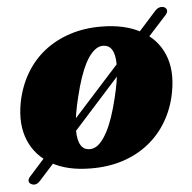

<svg xmlns="http://www.w3.org/2000/svg" viewBox="-46 -579 680 679"><g transform="rotate(-5 294.0 -239.5)"><path d="M38 50.5Q30 46.5 29.8 39Q29.5 31.5 37 23.5L172.5 -127.5L186.5 -135L416.5 -389.5L423.5 -404.5L529 -522Q536.5 -530 545 -532.2Q553.5 -534.5 561.5 -531Q569.5 -526.5 570.2 -519.5Q571 -512.5 564.5 -504.5L437 -364.5L425 -359L202.5 -112L194 -95.5L70.5 41.5Q62.5 50.5 54.2 52.8Q46 55 38 50.5ZM334 -482.5Q417 -482 473.2 -451Q529.5 -420 553.2 -363.5Q577 -307 562.5 -230Q552 -173.5 525.2 -128Q498.5 -82.5 458.5 -50.8Q418.5 -19 366.8 -2.2Q315 14.5 254 14Q171.5 14 115.5 -17.2Q59.5 -48.5 35.8 -105.2Q12 -162 26 -238.5Q37 -295 63.5 -340.5Q90 -386 130.2 -417.8Q170.5 -449.5 222 -466.2Q273.5 -483 334 -482.5ZM247 -55Q260 -52.5 272.2 -57.5Q284.5 -62.5 296 -75.8Q307.5 -89 318.5 -109.8Q329.5 -130.5 339.5 -159.8Q349.5 -189 358.5 -226.5Q373 -285.5 375.5 -325.8Q378 -366 369.5 -388Q361 -410 341.5 -413.5Q328.5 -416 316.5 -410.8Q304.5 -405.5 292.8 -392.5Q281 -379.5 270.2 -358.8Q259.5 -338 249.5 -308.8Q239.5 -279.5 230.5 -242Q216 -183.5 213.2 -143Q210.5 -102.5 219.2 -80.5Q228 -58.5 247 -55Z"/></g></svg>

Font: Fraunces ExtraBold
Style: Italic
Weight: 800
Italic angle: -16°
Version: Version 1.000;[b76b70a41]